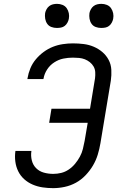

<svg xmlns="http://www.w3.org/2000/svg" viewBox="-20 -968 640 996"><path d="M256 8Q228 8 201 4Q174 0 149.5 -10.5Q125 -21 105.5 -38.5Q86 -56 74.5 -79.5Q63 -103 59.5 -130Q56 -157 60 -185H143Q139 -160 145 -136Q151 -112 167.5 -95.5Q184 -79 207.5 -72.5Q231 -66 256 -66Q277 -66 297.5 -71Q318 -76 336.5 -88.5Q355 -101 369.5 -118.5Q384 -136 394.5 -155.5Q405 -175 410 -195.5Q415 -216 419 -237L435 -331H235L247 -404H447L473 -562Q475 -578 474 -594Q473 -610 465.5 -623Q458 -636 446 -645.5Q434 -655 420 -660.5Q406 -666 390 -667.5Q374 -669 358 -669Q333 -669 308.5 -664Q284 -659 261.5 -644.5Q239 -630 224.5 -607.5Q210 -585 206 -561L205 -558H122L123 -563Q127 -588 137.5 -613.5Q148 -639 166 -660.5Q184 -682 206.5 -698.5Q229 -715 254 -725Q279 -735 306 -739Q333 -743 358 -743Q387 -743 414.5 -739.5Q442 -736 466.5 -725.5Q491 -715 511 -698Q531 -681 543.5 -657.5Q556 -634 557.5 -606Q559 -578 555 -550L501 -225Q496 -195 487 -165.5Q478 -136 462 -109Q446 -82 423.5 -58.5Q401 -35 373.5 -20Q346 -5 315.5 1.5Q285 8 256 8ZM505 -823Q490 -823 476.5 -828Q463 -833 455 -844.5Q447 -856 444.5 -870.5Q442 -885 444 -900Q446 -910 451.5 -920Q457 -930 465.5 -936.5Q474 -943 484.5 -945.5Q495 -948 506 -948Q521 -948 534.5 -942.5Q548 -937 556 -925.5Q564 -914 567 -899.5Q570 -885 567 -870Q565 -860 559.5 -850Q554 -840 545.5 -833.5Q537 -827 526.5 -825Q516 -823 505 -823ZM275 -823Q260 -823 246.5 -828Q233 -833 225 -844.5Q217 -856 214.5 -870.5Q212 -885 214 -900Q216 -910 221.5 -920Q227 -930 235.5 -936.5Q244 -943 254.5 -945.5Q265 -948 276 -948Q291 -948 304.5 -942.5Q318 -937 326 -925.5Q334 -914 337 -899.5Q340 -885 337 -870Q335 -860 329.5 -850Q324 -840 315.5 -833.5Q307 -827 296.5 -825Q286 -823 275 -823Z"/></svg>

Font: Iosevka Custom Oblique
Style: Regular
Weight: 400
Italic angle: -9°
Designer: Belleve Invis
Foundry: Belleve Invis
Version: Version 27.0.1